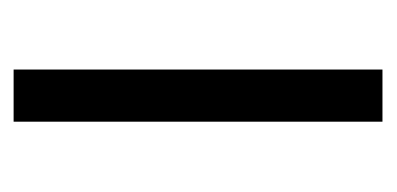

<svg xmlns="http://www.w3.org/2000/svg" viewBox="-166 -402 568 275"><g transform="rotate(90 117.5 -264.0)"><path d="M153.8 -528.3V0H79.1V-528.3Z"/></g></svg>

Font: Vazirmatn RD UI Light
Style: Regular
Weight: 300
Designer: Saber Rastikerdar
Foundry: Saber Rastikerdar
Version: Version 33.003